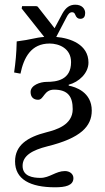

<svg xmlns="http://www.w3.org/2000/svg" viewBox="-20 -598 446 816"><path d="M40 -290 67 -285C81 -353 112 -413 191 -413C230 -413 282 -393 282 -334C282 -258 221 -250 178 -250C151 -250 110 -236 110 -207C110 -184 124 -174 142 -174C167 -174 166 -217 210 -217C270 -217 289 -186 289 -134C289 -66 217 -46 178 -36C95 -15 44 20 44 88C44 164 108 198 214 198C257 198 292 191 292 159C292 141 276 129 256 129C217 129 191 158 152 158C121 158 76 152 76 107C76 63 118 40 181 24C323 -11 370 -61 370 -128C370 -207 300 -229 272 -234V-238C315 -249 356 -287 356 -332C356 -409 279 -436 219 -441L263 -525C269 -537 276 -546 286 -546C293 -546 297 -543 300 -535C304 -524 311 -518 321 -518C337 -518 342 -529 342 -543C342 -559 330 -578 300 -578C277 -578 260 -567 245 -540L212 -478L140 -570L134 -572H74L72 -562L168 -441C127 -438 116 -430 51 -422C50 -371 46 -332 40 -290Z"/></svg>

Font: Libertinus Math
Style: Regular
Weight: 400
Designer: Philipp H. Poll, Khaled Hosny
Foundry: Caleb Maclennan
Version: Version 7.050;RELEASE